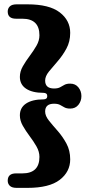

<svg xmlns="http://www.w3.org/2000/svg" viewBox="-20 -760 456 908"><path d="M203.5 -305.5Q203.5 -321 185 -321Q133 -321 103.5 -340.5Q74 -360 74 -396.5Q74 -422 88 -446.5Q102 -471 120.2 -495.2Q138.5 -519.5 152.5 -543.8Q166.5 -568 166.5 -593Q166.5 -671.5 85.5 -671.5H56Q16.5 -671.5 16.5 -705.5Q16.5 -720 26.5 -729.8Q36.5 -739.5 59 -739.5H110Q213 -739.5 262.5 -701.5Q312 -663.5 312 -604.5Q312 -563 294 -530Q276 -497 252.8 -470.5Q229.5 -444 211.5 -421.8Q193.5 -399.5 193.5 -379Q193.5 -341.5 235.5 -341.5Q253.5 -341.5 264 -347.2Q274.5 -353 284.8 -358.8Q295 -364.5 312 -364.5Q336.5 -364.5 350.8 -346.8Q365 -329 365 -305.5Q365 -282 350.8 -264.2Q336.5 -246.5 312 -246.5Q295 -246.5 284.8 -252.2Q274.5 -258 264 -263.8Q253.5 -269.5 235.5 -269.5Q193.5 -269.5 193.5 -232.5Q193.5 -212 211.5 -189.5Q229.5 -167 252.8 -140.8Q276 -114.5 294 -81.5Q312 -48.5 312 -6.5Q312 52.5 262.5 90.5Q213 128.5 110 128.5H59Q36.5 128.5 26.5 118.8Q16.5 109 16.5 94.5Q16.5 60 56 60H85.5Q166.5 60 166.5 -18Q166.5 -43 152.5 -67.5Q138.5 -92 120.2 -116.2Q102 -140.5 88 -165Q74 -189.5 74 -214.5Q74 -251 103.5 -270.5Q133 -290 185 -290Q203.5 -290 203.5 -305.5Z"/></svg>

Font: Fraunces 9pt Soft
Style: Bold
Weight: 700
Version: Version 1.000;[b76b70a41]